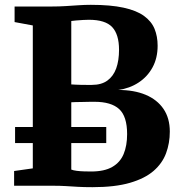

<svg xmlns="http://www.w3.org/2000/svg" viewBox="-20 -770 747 796"><path d="M116 -72V-664.5L40.5 -678.5V-743H194.5Q226 -743 253 -744.8Q280 -746.5 305.2 -748.2Q330.5 -750 356.5 -750Q438.5 -750 492.2 -738.2Q546 -726.5 577 -704Q608 -681.5 620.8 -650.2Q633.5 -619 633.5 -580.5Q633.5 -529.5 612.5 -490.8Q591.5 -452 554.5 -427.8Q517.5 -403.5 470.5 -397Q536 -397 583.8 -377Q631.5 -357 657.8 -318.5Q684 -280 684 -224.5Q684 -176.5 668.5 -134.8Q653 -93 616.8 -61.5Q580.5 -30 518.5 -12Q456.5 6 363.5 6Q327.5 6 302.5 4.5Q277.5 3 253.2 1.5Q229 0 196 0H38.5V-61ZM275.5 -420Q283 -419.5 293.8 -419Q304.5 -418.5 316.5 -418.2Q328.5 -418 340 -418Q351.5 -418 360.5 -418Q400.5 -418 425.2 -436Q450 -454 461.8 -486.5Q473.5 -519 473.5 -563.5Q473.5 -627.5 445 -657.8Q416.5 -688 348.5 -688Q339 -688 324.2 -687.2Q309.5 -686.5 296 -685.2Q282.5 -684 275.5 -683ZM275.5 -67Q284 -63.5 298 -61.8Q312 -60 328.2 -59.5Q344.5 -59 358 -59Q412.5 -59 445.2 -77.8Q478 -96.5 492.5 -131.2Q507 -166 507 -214Q507 -287.5 474 -317.8Q441 -348 371.5 -348Q360.5 -348 347 -347.8Q333.5 -347.5 319.8 -347.2Q306 -347 294.5 -346.8Q283 -346.5 275.5 -346ZM420.5 -243.5V-177H42.5V-243.5Z"/></svg>

Font: Merriweather 24pt ExtraBold
Style: Regular
Weight: 800
Version: Version 2.100